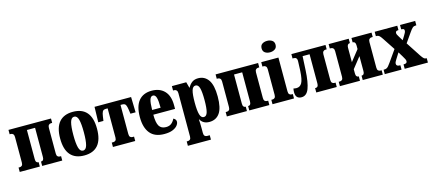

<svg xmlns="http://www.w3.org/2000/svg" viewBox="-64 -1455 5357 2364"><g transform="rotate(-15 2614.0 -273.0)"><path d="M20 0V-56H35Q52 -56 63.5 -67Q75 -78 75 -105V-431Q75 -456 63.5 -468Q52 -480 35 -480H20V-536H562V-480H547Q530 -480 518.5 -468Q507 -456 507 -431V-105Q507 -78 518.5 -67Q530 -56 547 -56H562V0H306V-56H311Q325 -56 334 -67Q343 -78 343 -105V-476H239V-105Q239 -78 248.5 -67Q258 -56 271 -56H276V0Z M842 10Q727 10 667 -59Q607 -128 607 -268Q607 -408 667 -477Q727 -546 842 -546Q958 -546 1017.5 -477Q1077 -408 1077 -268Q1077 -128 1017.5 -59Q958 10 842 10ZM842 -52Q880 -52 894.5 -106.5Q909 -161 909 -268Q909 -375 894.5 -429.5Q880 -484 842 -484Q805 -484 790 -429.5Q775 -375 775 -268Q775 -161 790 -106.5Q805 -52 842 -52Z M1208 0V-56H1228Q1245 -56 1256.5 -67Q1268 -78 1268 -105V-476H1246Q1212 -476 1201.5 -454.5Q1191 -433 1186 -396L1178 -340H1112L1117 -536H1583L1588 -340H1522L1514 -396Q1509 -433 1498.5 -454.5Q1488 -476 1454 -476H1432V-105Q1432 -78 1443.5 -67Q1455 -56 1472 -56H1492V0Z M1863 10Q1741 10 1682 -62.5Q1623 -135 1623 -268Q1623 -408 1681 -477Q1739 -546 1847 -546Q1949 -546 2008.5 -484Q2068 -422 2068 -303V-255H1791Q1791 -152 1817.5 -109.5Q1844 -67 1904 -67Q1947 -67 1973.5 -88.5Q2000 -110 2016 -145Q2050 -129 2050 -98Q2050 -74 2030 -49Q2010 -24 1969 -7Q1928 10 1863 10ZM1900 -315Q1900 -405 1888 -444.5Q1876 -484 1847 -484Q1818 -484 1805.5 -444.5Q1793 -405 1792 -315Z M2103 225V169H2118Q2135 169 2146.5 158Q2158 147 2158 120V-431Q2158 -456 2146.5 -468Q2135 -480 2118 -480H2103V-536H2286L2306 -462H2310Q2328 -498 2359 -522Q2390 -546 2438 -546Q2521 -546 2568 -479Q2615 -412 2615 -267Q2615 -121 2568.5 -55.5Q2522 10 2436 10Q2357 10 2322 -53H2318Q2320 -27 2321 -0.5Q2322 26 2322 58V120Q2322 147 2333.5 158Q2345 169 2362 169H2397V225ZM2385 -66Q2420 -66 2433.5 -115Q2447 -164 2447 -267Q2447 -371 2433.5 -419.5Q2420 -468 2385 -468Q2350 -468 2336 -419.5Q2322 -371 2322 -267Q2322 -164 2336.5 -115Q2351 -66 2385 -66Z M2660 0V-56H2675Q2692 -56 2703.5 -67Q2715 -78 2715 -105V-431Q2715 -456 2703.5 -468Q2692 -480 2675 -480H2660V-536H3202V-480H3187Q3170 -480 3158.5 -468Q3147 -456 3147 -431V-105Q3147 -78 3158.5 -67Q3170 -56 3187 -56H3202V0H2946V-56H2951Q2965 -56 2974 -67Q2983 -78 2983 -105V-476H2879V-105Q2879 -78 2888.5 -67Q2898 -56 2911 -56H2916V0Z M3379 -625Q3341 -625 3315.5 -643Q3290 -661 3290 -698Q3290 -736 3315.5 -753.5Q3341 -771 3379 -771Q3415 -771 3441.5 -753.5Q3468 -736 3468 -698Q3468 -661 3441.5 -643Q3415 -625 3379 -625ZM3242 0V-56H3257Q3274 -56 3285.5 -67Q3297 -78 3297 -105V-431Q3297 -456 3285.5 -468Q3274 -480 3257 -480H3242V-536H3461V-105Q3461 -78 3472.5 -67Q3484 -56 3501 -56H3516V0Z M3611 10Q3536 10 3536 -72Q3536 -83 3537 -95Q3538 -107 3541 -120Q3552 -118 3561 -116.5Q3570 -115 3579 -115Q3625 -115 3648.5 -156.5Q3672 -198 3678 -305Q3679 -316 3679.5 -335.5Q3680 -355 3681 -376Q3682 -397 3682.5 -414Q3683 -431 3683 -436Q3683 -480 3641 -480H3626V-536H4061V-480H4046Q4029 -480 4017.5 -468Q4006 -456 4006 -431V-105Q4006 -78 4017.5 -67Q4029 -56 4046 -56H4061V0H3800V-56H3810Q3824 -56 3833 -67Q3842 -78 3842 -105V-476H3753L3744 -300Q3736 -146 3706 -68Q3676 10 3611 10Z M4101 0V-56H4116Q4133 -56 4144.5 -67Q4156 -78 4156 -105V-431Q4156 -456 4144.5 -468Q4133 -480 4116 -480H4101V-536H4357V-480H4352Q4339 -480 4329.5 -468Q4320 -456 4320 -431V-247L4429 -385V-431Q4429 -456 4420 -468Q4411 -480 4397 -480H4392V-536H4648V-480H4633Q4616 -480 4604.5 -468Q4593 -456 4593 -431V-105Q4593 -78 4604.5 -67Q4616 -56 4633 -56H4648V0H4392V-56H4397Q4411 -56 4420 -67Q4429 -78 4429 -105V-295L4320 -157V-105Q4320 -78 4329.5 -67Q4339 -56 4352 -56H4357V0Z M4673 0V-56H4678Q4698 -56 4711 -62Q4724 -68 4736 -82Q4748 -96 4765 -120L4869 -268L4764 -427Q4744 -458 4730 -469Q4716 -480 4698 -480H4688V-536H4976V-480H4973Q4952 -480 4945 -472Q4938 -464 4938 -453Q4938 -442 4943 -431.5Q4948 -421 4958 -405L4994 -346L5025 -396Q5037 -416 5043.5 -429Q5050 -442 5050 -455Q5050 -471 5039.5 -475.5Q5029 -480 5015 -480H5011V-536H5204V-480H5196Q5172 -480 5156 -466.5Q5140 -453 5114 -415L5031 -296L5153 -109Q5174 -78 5186.5 -67Q5199 -56 5214 -56H5223V0H4927V-56H4932Q4973 -56 4973 -85Q4973 -98 4965.5 -113Q4958 -128 4940 -158L4905 -215L4856 -137Q4848 -124 4842 -112Q4836 -100 4836 -88Q4836 -72 4846.5 -64Q4857 -56 4882 -56H4887V0Z"/></g></svg>

Font: Noto Serif ExtraCondensed Black
Style: Regular
Weight: 900
Width: 2
Designer: Monotype Design Team
Foundry: Monotype Imaging Inc.
Version: Version 2.015; ttfautohint (v1.8.4.7-5d5b)